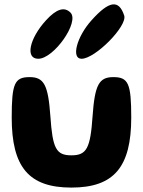

<svg xmlns="http://www.w3.org/2000/svg" viewBox="-20 -899 649 869"><path d="M33 -367C33 -142 111 -50 303 -50C495 -50 574 -142 574 -367C574 -521 561 -550 493 -550C428 -550 409 -515 399 -373C389 -227 372 -196 303 -196C234 -196 218 -227 208 -373C198 -515 179 -550 114 -550C46 -550 33 -521 33 -367ZM395 -808C327 -733 301 -633 349 -633C411 -633 558 -782 542 -829C518 -902 474 -896 395 -808ZM189 -808C113 -725 93 -633 153 -633C224 -633 341 -800 299 -842C271 -870 235 -858 189 -808Z"/></svg>

Font: Hussar Skorodowane
Style: Bold
Weight: 700
Foundry: Cannot Into Space Fonts
Version: Version 0.892